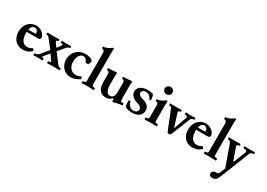

<svg xmlns="http://www.w3.org/2000/svg" viewBox="6 -1740 4201 3024"><g transform="rotate(30 2106.5 -228.0)"><path d="M33.2 -203.1Q33.2 -267.1 58.6 -317.6Q84 -368.2 129.4 -396.5Q174.8 -424.8 232.9 -424.8Q271.5 -424.8 305.2 -409.9Q338.9 -395 362.8 -367.2Q378.9 -349.1 387 -331.5Q395 -314 395 -298.8Q395 -280.3 384 -271.2Q373 -262.2 351.1 -262.2H110.4V-306.2H268.1Q286.1 -306.2 286.1 -317.9Q286.1 -337.9 278.1 -353.3Q270 -368.7 255.9 -377.4Q241.7 -386.2 223.6 -386.2Q199.2 -386.2 181.4 -369.4Q163.6 -352.5 154.3 -320.6Q145 -288.6 145 -244.1Q145 -185.5 159.9 -144.3Q174.8 -103 203.6 -81.5Q232.4 -60.1 273.4 -60.1Q293.5 -60.1 313.7 -66.7Q334 -73.2 355 -86.9Q360.4 -90.3 369.4 -83.3Q378.4 -76.2 384 -65.9Q389.6 -55.7 386.2 -51.8Q356.4 -20.5 316.9 -4.6Q277.3 11.2 231 11.2Q172.4 11.2 127.4 -15.6Q82.5 -42.5 57.9 -91.1Q33.2 -139.6 33.2 -203.1Z M424.8 -33.2Q449.1 -33.2 468 -41.3Q486.8 -49.3 500.5 -65.9L610.8 -200.7L494.6 -349.1Q481.4 -365.7 467.8 -374.3Q454.1 -382.8 439.5 -382.8Q435.1 -382.8 433.6 -391.6Q432.1 -400.4 433.8 -409.2Q435.5 -418 439.5 -418Q480.8 -415 543.5 -415Q606.1 -415 647.5 -418Q651.9 -418 653.3 -409.2Q654.8 -400.4 653.1 -391.6Q651.4 -382.8 647.5 -382.8Q632.6 -382.8 625.1 -379.5Q617.7 -376.2 617.7 -369.1Q617.7 -359.2 629.9 -342.8L675.3 -279.3L719.7 -335Q728 -345.2 731.9 -353.2Q735.8 -361.1 735.8 -367.2Q735.8 -374.8 727.1 -378.8Q718.3 -382.8 700.7 -382.8Q696.3 -382.8 694.8 -391.6Q693.4 -400.4 695.1 -409.2Q696.8 -418 700.7 -418Q733.3 -415 782.4 -415Q831.1 -415 863.8 -418Q868.2 -418 869.6 -409.2Q871.1 -400.4 869.4 -391.6Q867.7 -382.8 863.8 -382.8Q848.6 -382.8 833.5 -374.8Q818.4 -366.7 805.7 -351.1L708 -234.4L827.6 -75.2Q843.8 -54.2 859.9 -43.7Q876 -33.2 893.6 -33.2Q897.9 -33.2 899.4 -23.9Q900.9 -14.6 899.2 -5.4Q897.5 3.9 893.6 3.9Q844.7 0 784.2 0Q723.7 0 674.8 3.9Q670.4 3.9 668.9 -5.4Q667.5 -14.6 669.2 -23.9Q670.9 -33.2 674.8 -33.2Q695 -33.2 704.9 -36Q714.8 -38.9 714.8 -44.9Q714.8 -50.3 699.7 -71.8L641.6 -156.2L577.6 -80.1Q565.9 -66.4 560.3 -57.7Q554.7 -49.1 554.7 -43.9Q554.7 -38.1 561.5 -35.6Q568.4 -33.2 583.7 -33.2Q588 -33.2 589.4 -23.9Q590.8 -14.6 589.1 -5.4Q587.4 3.9 583.5 3.9Q548.4 0 504.2 0Q459.9 0 424.8 3.9Q420.4 3.9 418.9 -5.4Q417.5 -14.6 419.2 -23.9Q420.9 -33.2 424.8 -33.2Z M901.4 -198.7Q901.4 -263.7 930.2 -315.2Q959 -366.7 1010.3 -395.8Q1061.5 -424.8 1126 -424.8Q1173.3 -424.8 1210.7 -412.4Q1248 -399.9 1259.3 -380.4Q1261.2 -377.4 1261.7 -371.8Q1262.2 -366.2 1262.2 -354.5Q1262.2 -343.3 1255.4 -331.1Q1248.5 -318.8 1237.5 -311Q1226.6 -303.2 1215.3 -303.2Q1205.1 -303.2 1198 -306.4Q1190.9 -309.6 1188 -316.9Q1175.8 -347.2 1156.2 -362.5Q1136.7 -377.9 1111.3 -377.9Q1083.5 -377.9 1061 -358.2Q1038.6 -338.4 1025.9 -303.2Q1013.2 -268.1 1013.2 -224.1Q1013.2 -176.3 1030.8 -139.2Q1048.3 -102.1 1079.8 -81.5Q1111.3 -61 1152.3 -61Q1178.2 -61 1199 -66.9Q1219.7 -72.8 1235.8 -85Q1241.2 -88.9 1249.3 -80.6Q1257.3 -72.3 1262 -61Q1266.6 -49.8 1262.2 -46.9Q1218.3 -16.6 1180.2 -2.7Q1142.1 11.2 1103 11.2Q1045.4 11.2 999.5 -15.9Q953.6 -43 927.5 -90.8Q901.4 -138.7 901.4 -198.7Z M1302.2 -33.2Q1353.5 -33.2 1353.5 -65.9V-566.9Q1353.5 -597.4 1342.3 -612.7Q1331.1 -627.9 1308.6 -627.9Q1304.2 -627.9 1302.5 -637Q1300.8 -646 1302.5 -655Q1304.2 -664.1 1308.6 -664.1Q1336.9 -664.1 1371.8 -678.5Q1406.7 -692.9 1437 -717.3Q1443.4 -722.2 1447.8 -724.1Q1452.1 -726.1 1457.8 -726.1Q1463.4 -726.1 1466.6 -722.8Q1469.7 -719.5 1469.7 -712.9Q1467.3 -692.9 1466.6 -674.1Q1465.8 -655.3 1465.8 -627.9V-65.9Q1465.8 -33.2 1516.1 -33.2Q1520.5 -33.2 1522.2 -23.9Q1523.9 -14.6 1522.2 -5.4Q1520.5 3.9 1516.1 3.9Q1468.8 0 1409.2 0Q1349.6 0 1302.2 3.9Q1297.9 3.9 1296.1 -5.4Q1294.4 -14.6 1296.1 -23.9Q1297.9 -33.2 1302.2 -33.2Z M1861.3 -4.9V-27.8Q1861.3 -39.1 1856 -39.1Q1851.1 -39.1 1843.3 -32.2Q1822.8 -11.2 1795.7 -0.2Q1768.6 10.7 1736.8 10.7Q1688.5 10.7 1654.8 -12Q1621.1 -34.7 1603.8 -78.6Q1586.4 -122.6 1586.4 -185.1V-324.2Q1586.4 -349.1 1576.2 -361.8Q1565.9 -374.5 1545.4 -374.5Q1541 -374.5 1539.6 -383.5Q1538.1 -392.6 1539.8 -401.4Q1541.5 -410.2 1545.4 -410.2Q1608.9 -410.2 1641.6 -415Q1668 -418.9 1683.6 -418.9Q1691.4 -418.9 1696.3 -413.6Q1701.2 -408.2 1701.2 -397.9Q1698.2 -367.2 1698.2 -337.9V-208.5Q1698.2 -127.9 1720.2 -86.4Q1742.2 -44.9 1784.7 -44.9Q1809.1 -44.9 1826.4 -57.9Q1843.8 -70.8 1852.5 -95.7Q1861.3 -120.6 1861.3 -156.2V-324.2Q1861.3 -374.5 1820.3 -374.5Q1815.9 -374.5 1814.5 -383.5Q1813 -392.6 1814.7 -401.4Q1816.4 -410.2 1820.3 -410.2Q1853.5 -410.2 1877.4 -411.1Q1901.4 -412.1 1917.5 -414.6Q1932.1 -417 1940.7 -418Q1949.2 -418.9 1957.5 -418.9Q1966.3 -418.9 1971.9 -414.3Q1977.5 -409.7 1977.5 -400.9Q1973.6 -363.3 1973.6 -337.9V-125Q1973.6 -93.3 1976.1 -77.1Q1978.5 -61 1984.9 -54.4Q1991.2 -47.9 2003.4 -47.9Q2009.8 -47.9 2020.5 -50.8Q2026.4 -52.2 2030.3 -43.7Q2034.2 -35.2 2034.4 -25.4Q2034.7 -15.6 2030.3 -15.1Q2016.6 -13.2 1993.9 -9.5Q1971.2 -5.9 1949.7 -1.5L1930.2 2.4Q1904.8 7.3 1878.4 15.1Q1872.6 17.1 1869.1 17.1Q1865.2 17.1 1863.3 11.5Q1861.3 5.9 1861.3 -4.9Z M2089.8 -18.1Q2082.5 -34.2 2079.1 -61Q2075.7 -87.9 2075.7 -126Q2075.7 -130.4 2080.1 -132.6Q2084.5 -134.8 2092.8 -134.8Q2102.5 -134.8 2107.4 -132.8Q2112.3 -130.9 2112.8 -127Q2115.2 -99.1 2130.1 -76.4Q2145 -53.7 2168.2 -40.8Q2191.4 -27.8 2218.3 -27.8Q2241.2 -27.8 2259 -35.6Q2276.9 -43.5 2286.9 -57.6Q2296.9 -71.8 2296.9 -89.8Q2296.9 -106.4 2286.9 -121.1Q2276.9 -135.7 2258.1 -147.2Q2239.3 -158.7 2212.9 -166Q2149.4 -183.6 2116 -217.5Q2082.5 -251.5 2082.5 -298.3Q2082.5 -336.4 2104.5 -365Q2126.5 -393.6 2166.7 -409.2Q2207 -424.8 2260.3 -424.8Q2286.1 -424.8 2312.3 -420.2Q2338.4 -415.5 2359.9 -407.2Q2369.6 -381.8 2374.8 -358.4Q2379.9 -335 2379.9 -314Q2379.9 -305.2 2364.7 -305.2Q2356.9 -305.2 2353 -306.4Q2349.1 -307.6 2348.1 -310.1Q2339.4 -333 2324.2 -349.9Q2309.1 -366.7 2289.6 -375.7Q2270 -384.8 2248 -384.8Q2227.1 -384.8 2210.4 -377.7Q2193.8 -370.6 2184.3 -357.9Q2174.8 -345.2 2174.8 -329.6Q2174.8 -314.5 2184.8 -300.8Q2194.8 -287.1 2213.1 -276.6Q2231.4 -266.1 2256.8 -259.8Q2302.2 -248 2331.8 -229.7Q2361.3 -211.4 2376 -185.3Q2390.6 -159.2 2390.6 -124.5Q2390.6 -82.5 2369.1 -52Q2347.7 -21.5 2307.6 -5.1Q2267.6 11.2 2212.9 11.2Q2177.2 11.2 2145 3.7Q2112.8 -3.9 2089.8 -18.1Z M2447.3 -33.2Q2473.6 -33.2 2486.1 -40.5Q2498.5 -47.9 2498.5 -65.9V-272Q2498.5 -293.9 2495.1 -306.9Q2491.7 -319.8 2481.9 -326.4Q2472.2 -333 2453.6 -333Q2449.2 -333 2447.8 -342Q2446.3 -351.1 2448 -360.1Q2449.7 -369.1 2453.6 -369.1Q2481.9 -369.1 2516.8 -383.5Q2551.8 -397.9 2582 -422.4Q2588.4 -427.2 2592.8 -429.2Q2597.2 -431.2 2602.5 -431.2Q2608.4 -431.2 2611.6 -427.7Q2614.7 -424.3 2614.7 -418Q2612.3 -398.9 2611.6 -380.1Q2610.8 -361.3 2610.8 -333V-65.9Q2610.8 -47.9 2622.8 -40.5Q2634.8 -33.2 2661.1 -33.2Q2665.5 -33.2 2667 -23.9Q2668.5 -14.6 2666.7 -5.4Q2665 3.9 2661.1 3.9Q2613.8 0 2554.2 0Q2494.6 0 2447.3 3.9Q2442.9 3.9 2441.4 -5.4Q2439.9 -14.6 2441.7 -23.9Q2443.4 -33.2 2447.3 -33.2ZM2474.1 -579.1Q2474.1 -599.1 2484.4 -614.5Q2494.6 -629.9 2510.7 -637.9Q2526.9 -646 2543.9 -646Q2565.4 -646 2581.5 -636.7Q2597.7 -627.4 2606.2 -612.1Q2614.7 -596.7 2614.7 -579.1Q2614.7 -558.1 2604.5 -543Q2594.2 -527.8 2578.1 -520Q2562 -512.2 2543.9 -512.2Q2522.9 -512.2 2507.1 -521.7Q2491.2 -531.2 2482.7 -546.6Q2474.1 -562 2474.1 -579.1Z M2854 -14.2 2720.2 -348.1Q2713.4 -365.7 2700.9 -374.3Q2688.5 -382.8 2670.9 -382.8Q2666.5 -382.8 2664.8 -391.6Q2663.1 -400.4 2664.8 -409.2Q2666.5 -418 2670.9 -418Q2721.7 -415 2771.5 -415Q2821.8 -415 2872.1 -418Q2876.5 -418 2878.2 -409.2Q2879.9 -400.4 2878.2 -391.6Q2876.5 -382.8 2872.1 -382.8Q2855 -382.8 2846.4 -377.4Q2837.9 -372.1 2837.9 -360.8Q2837.9 -350.6 2838.9 -348.1L2914.1 -113.8H2918.9L2999 -345.2Q3001 -350.6 3001 -356.9Q3001 -369.6 2990 -376.2Q2979 -382.8 2957 -382.8Q2952.6 -382.8 2950.9 -391.6Q2949.2 -400.4 2950.9 -409.2Q2952.6 -418 2957 -418Q2998 -415 3039.1 -415Q3080.1 -415 3121.1 -418Q3125.5 -418 3127.2 -409.2Q3128.9 -400.4 3127.2 -391.6Q3125.5 -382.8 3121.1 -382.8Q3097.2 -382.8 3082 -374Q3066.9 -365.2 3060.1 -348.1L2928.2 -19Q2921.9 -3.9 2912.1 3.7Q2902.3 11.2 2889.2 11.2Q2864.3 11.2 2854 -14.2Z M3116.7 -203.1Q3116.7 -267.1 3142.1 -317.6Q3167.5 -368.2 3212.9 -396.5Q3258.3 -424.8 3316.4 -424.8Q3355 -424.8 3388.7 -409.9Q3422.4 -395 3446.3 -367.2Q3462.4 -349.1 3470.5 -331.5Q3478.5 -314 3478.5 -298.8Q3478.5 -280.3 3467.5 -271.2Q3456.5 -262.2 3434.6 -262.2H3193.8V-306.2H3351.6Q3369.6 -306.2 3369.6 -317.9Q3369.6 -337.9 3361.6 -353.3Q3353.5 -368.7 3339.4 -377.4Q3325.2 -386.2 3307.1 -386.2Q3282.7 -386.2 3264.9 -369.4Q3247.1 -352.5 3237.8 -320.6Q3228.5 -288.6 3228.5 -244.1Q3228.5 -185.5 3243.4 -144.3Q3258.3 -103 3287.1 -81.5Q3315.9 -60.1 3356.9 -60.1Q3377 -60.1 3397.2 -66.7Q3417.5 -73.2 3438.5 -86.9Q3443.8 -90.3 3452.9 -83.3Q3461.9 -76.2 3467.5 -65.9Q3473.1 -55.7 3469.7 -51.8Q3439.9 -20.5 3400.4 -4.6Q3360.8 11.2 3314.5 11.2Q3255.9 11.2 3210.9 -15.6Q3166 -42.5 3141.4 -91.1Q3116.7 -139.6 3116.7 -203.1Z M3523.9 -33.2Q3575.2 -33.2 3575.2 -65.9V-566.9Q3575.2 -597.4 3564 -612.7Q3552.7 -627.9 3530.3 -627.9Q3525.9 -627.9 3524.2 -637Q3522.5 -646 3524.2 -655Q3525.9 -664.1 3530.3 -664.1Q3558.6 -664.1 3593.5 -678.5Q3628.4 -692.9 3658.7 -717.3Q3665 -722.2 3669.4 -724.1Q3673.8 -726.1 3679.4 -726.1Q3685.1 -726.1 3688.2 -722.8Q3691.4 -719.5 3691.4 -712.9Q3689 -692.9 3688.2 -674.1Q3687.5 -655.3 3687.5 -627.9V-65.9Q3687.5 -33.2 3737.8 -33.2Q3742.2 -33.2 3743.9 -23.9Q3745.6 -14.6 3743.9 -5.4Q3742.2 3.9 3737.8 3.9Q3690.4 0 3630.9 0Q3571.3 0 3523.9 3.9Q3519.5 3.9 3517.8 -5.4Q3516.1 -14.6 3517.8 -23.9Q3519.5 -33.2 3523.9 -33.2Z M3766.1 217.3Q3766.1 193.4 3783 178.7Q3799.8 164.1 3827.1 164.1Q3848.6 164.1 3860.8 161.4Q3873 158.7 3880.1 151.4Q3887.2 144 3893.1 129.9L3930.2 37.1L3792.5 -348.1Q3786.1 -365.7 3772.9 -374.3Q3759.8 -382.8 3740.2 -382.8Q3735.8 -382.8 3734.1 -391.6Q3732.4 -400.4 3734.1 -409.2Q3735.8 -418 3740.2 -418Q3791 -415 3841.3 -415Q3892.1 -415 3942.4 -418Q3946.8 -418 3948.5 -409.2Q3950.2 -400.4 3948.5 -391.6Q3946.8 -382.8 3942.4 -382.8Q3922.9 -382.8 3912.6 -377Q3902.3 -371.1 3902.3 -359.9Q3902.3 -353.5 3906.2 -341.8L3985.4 -120.1H3992.7L4081.1 -341.8Q4083 -347.7 4084 -353Q4084 -368.2 4069.1 -375.5Q4054.2 -382.8 4024.4 -382.8Q4019.5 -382.8 4017.3 -391.6Q4015.1 -400.4 4017.1 -409.2Q4019 -418 4024.4 -418Q4069.3 -415 4114.3 -415Q4159.7 -415 4204.1 -418Q4209.5 -418 4211.7 -409.2Q4213.9 -400.4 4211.7 -391.6Q4209.5 -382.8 4204.1 -382.8Q4180.7 -382.8 4164.8 -375.7Q4148.9 -368.7 4143.1 -354L3924.3 194.8Q3909.2 232.9 3885.5 251.5Q3861.8 270 3828.1 270Q3810.1 270 3795.9 263.4Q3781.7 256.8 3773.9 244.9Q3766.1 232.9 3766.1 217.3Z"/></g></svg>

Font: Junicode Two Beta VF
Style: Regular
Weight: 400
Designer: Peter S. Baker
Foundry: Briery Creek Software
Version: Version 1.031 beta; ttfautohint (v1.8.1.43-b0c9)